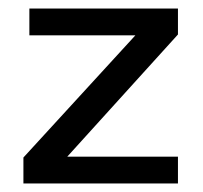

<svg xmlns="http://www.w3.org/2000/svg" viewBox="-20 -431 478 451"><path d="M35 0V-61L298 -348H49V-411H398V-350L138 -63H398V0Z"/></svg>

Font: Darker Grotesque SemiBold
Style: Regular
Weight: 600
Designer: Gabriel Lam
Foundry: TypeRant
Version: Version 1.000;gftools[0.9.28]